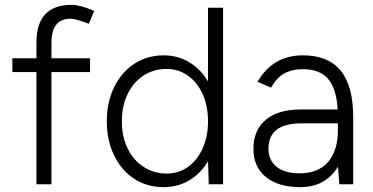

<svg xmlns="http://www.w3.org/2000/svg" viewBox="-20 -759 1537 791"><path d="M276 -739Q293 -739 315.5 -733Q338 -727 368 -714L346 -661Q291 -682 271 -682Q231 -682 211.5 -657Q192 -632 192 -581V0H130V-581Q130 -661 166 -700Q202 -739 276 -739ZM31 -519H351V-462H31Z M837 -97V-727H899V0H840ZM420 -259Q420 -338 450 -399.5Q480 -461 533 -496Q586 -531 654 -531Q719 -531 770 -496Q821 -461 849.5 -399.5Q878 -338 878 -259Q878 -181 849.5 -119Q821 -57 770 -22.5Q719 12 654 12Q586 12 533 -22.5Q480 -57 450 -119Q420 -181 420 -259ZM837 -259Q837 -322 815 -371Q793 -420 754 -447.5Q715 -475 666 -475Q613 -475 571 -447.5Q529 -420 505.5 -371Q482 -322 482 -259Q482 -197 505.5 -148Q529 -99 571.5 -71.5Q614 -44 667 -44Q716 -44 754.5 -71.5Q793 -99 815 -148Q837 -197 837 -259Z M1372 -78V-278Q1372 -378 1338 -426Q1304 -474 1228 -474Q1182 -474 1150 -455.5Q1118 -437 1097 -398L1041 -422Q1073 -477 1119.5 -504Q1166 -531 1228 -531Q1332 -531 1383.5 -468Q1435 -405 1435 -278V0H1378ZM1024 -146Q1024 -223 1075 -265.5Q1126 -308 1218 -308H1373V-251H1226Q1153 -251 1119.5 -224.5Q1086 -198 1086 -146Q1086 -99 1119.5 -72Q1153 -45 1214 -45Q1264 -45 1299 -65Q1334 -85 1353 -125Q1372 -165 1372 -222H1409Q1409 -115 1358 -51.5Q1307 12 1218 12Q1126 12 1075 -30Q1024 -72 1024 -146Z"/></svg>

Font: 寒蝉端黑体 Light
Style: Regular
Weight: 300
Designer: ChillDuanSans {Warren2060}; 
Source Han Sans {Ryoko NISHIZUKA 西塚涼子 (kana, bopomofo & ideographs); Paul D. Hunt (Latin, G
Foundry: ChillType&Adobe
Version: Version 1.300;Glyphs 3.3 (3306)